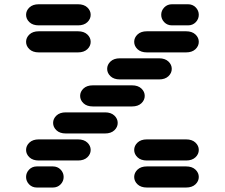

<svg xmlns="http://www.w3.org/2000/svg" viewBox="-20 -881 1040 888"><path d="M150.4 -13.7H224.6Q246.1 -13.7 260.3 -28.3Q274.4 -43 274.4 -62.5Q274.4 -82 260.3 -96.7Q246.1 -111.3 224.6 -111.3H150.4Q128.9 -111.3 114.7 -96.7Q100.6 -82 100.6 -62.5Q100.6 -43 114.7 -28.3Q128.9 -13.7 150.4 -13.7ZM659.2 -13.7H840.8Q868.2 -13.7 883.8 -28.3Q899.4 -43 899.4 -62.5Q899.4 -82 883.8 -96.7Q868.2 -111.3 840.8 -111.3H659.2Q631.8 -111.3 616.2 -96.7Q600.6 -82 600.6 -62.5Q600.6 -43 616.2 -28.3Q631.8 -13.7 659.2 -13.7ZM159.2 -138.7H340.8Q368.2 -138.7 383.8 -153.3Q399.4 -168 399.4 -187.5Q399.4 -207 383.8 -221.7Q368.2 -236.3 340.8 -236.3H159.2Q131.8 -236.3 116.2 -221.7Q100.6 -207 100.6 -187.5Q100.6 -168 116.2 -153.3Q131.8 -138.7 159.2 -138.7ZM659.2 -138.7H840.8Q868.2 -138.7 883.8 -153.3Q899.4 -168 899.4 -187.5Q899.4 -207 883.8 -221.7Q868.2 -236.3 840.8 -236.3H659.2Q631.8 -236.3 616.2 -221.7Q600.6 -207 600.6 -187.5Q600.6 -168 616.2 -153.3Q631.8 -138.7 659.2 -138.7ZM284.2 -263.7H465.8Q493.2 -263.7 508.8 -278.3Q524.4 -293 524.4 -312.5Q524.4 -332 508.8 -346.7Q493.2 -361.3 465.8 -361.3H284.2Q256.8 -361.3 241.2 -346.7Q225.6 -332 225.6 -312.5Q225.6 -293 241.2 -278.3Q256.8 -263.7 284.2 -263.7ZM409.2 -388.7H590.8Q618.2 -388.7 633.8 -403.3Q649.4 -418 649.4 -437.5Q649.4 -457 633.8 -471.7Q618.2 -486.3 590.8 -486.3H409.2Q381.8 -486.3 366.2 -471.7Q350.6 -457 350.6 -437.5Q350.6 -418 366.2 -403.3Q381.8 -388.7 409.2 -388.7ZM534.2 -513.7H715.8Q743.2 -513.7 758.8 -528.3Q774.4 -543 774.4 -562.5Q774.4 -582 758.8 -596.7Q743.2 -611.3 715.8 -611.3H534.2Q506.8 -611.3 491.2 -596.7Q475.6 -582 475.6 -562.5Q475.6 -543 491.2 -528.3Q506.8 -513.7 534.2 -513.7ZM159.2 -638.7H340.8Q368.2 -638.7 383.8 -653.3Q399.4 -668 399.4 -687.5Q399.4 -707 383.8 -721.7Q368.2 -736.3 340.8 -736.3H159.2Q131.8 -736.3 116.2 -721.7Q100.6 -707 100.6 -687.5Q100.6 -668 116.2 -653.3Q131.8 -638.7 159.2 -638.7ZM659.2 -638.7H840.8Q868.2 -638.7 883.8 -653.3Q899.4 -668 899.4 -687.5Q899.4 -707 883.8 -721.7Q868.2 -736.3 840.8 -736.3H659.2Q631.8 -736.3 616.2 -721.7Q600.6 -707 600.6 -687.5Q600.6 -668 616.2 -653.3Q631.8 -638.7 659.2 -638.7ZM159.2 -763.7H340.8Q368.2 -763.7 383.8 -778.3Q399.4 -793 399.4 -812.5Q399.4 -832 383.8 -846.7Q368.2 -861.3 340.8 -861.3H159.2Q131.8 -861.3 116.2 -846.7Q100.6 -832 100.6 -812.5Q100.6 -793 116.2 -778.3Q131.8 -763.7 159.2 -763.7ZM775.4 -763.7H849.6Q871.1 -763.7 885.3 -778.3Q899.4 -793 899.4 -812.5Q899.4 -832 885.3 -846.7Q871.1 -861.3 849.6 -861.3H775.4Q753.9 -861.3 739.7 -846.7Q725.6 -832 725.6 -812.5Q725.6 -793 739.7 -778.3Q753.9 -763.7 775.4 -763.7Z"/></svg>

Font: Sixtyfour Convergence
Style: Regular
Weight: 400
Designer: Jens Kutilek
Foundry: Jens Kutilek
Version: Version 2.001